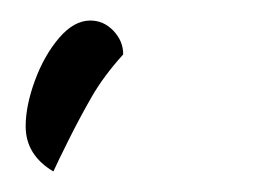

<svg xmlns="http://www.w3.org/2000/svg" viewBox="-20 -79 256 187"><path d="M5 44Q5 24 14 -0.5Q23 -25 37.5 -42Q52 -59 68 -59Q81 -59 90.5 -49Q100 -39 100 -26Q81 -5 69.5 15Q58 35 47 57Q36 79 32 88Q5 72 5 44Z"/></svg>

Font: Dancing Script
Style: Bold
Weight: 700
Designer: Pablo Impallari
Foundry: Pablo Impallari
Version: Version 2.000